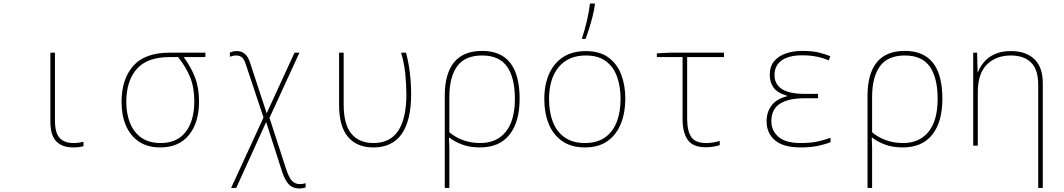

<svg xmlns="http://www.w3.org/2000/svg" viewBox="-20 -827 6040 1090"><path d="M396 10Q332 10 299 -25Q266 -60 266 -136V-528H292V-143Q292 -73 318.5 -44Q345 -15 398 -15Q413 -15 427.5 -17Q442 -19 454 -22V3Q430 10 396 10Z M890 10Q817 10 768 -23.5Q719 -57 694.5 -115Q670 -173 670 -248Q670 -377 736 -452.5Q802 -528 944 -528H1146V-503H1023Q1064 -447 1087 -388Q1110 -329 1110 -252Q1110 -131 1052.5 -60.5Q995 10 890 10ZM892 -15Q985 -15 1034 -78Q1083 -141 1083 -252Q1083 -331 1059 -389.5Q1035 -448 991 -503H944Q815 -503 756 -435Q697 -367 697 -248Q697 -181 718.5 -128Q740 -75 783 -45Q826 -15 892 -15Z M1680 243Q1643 243 1620.5 220.5Q1598 198 1581 146L1491 -134L1321 240H1292L1476 -160L1376 -460Q1366 -492 1352.5 -502Q1339 -512 1322 -512Q1311 -512 1302.5 -510Q1294 -508 1285 -505V-529Q1292 -532 1302.5 -534.5Q1313 -537 1326 -537Q1378 -537 1399 -473L1494 -184L1652 -528H1680L1510 -158L1602 126Q1620 182 1638 200Q1656 218 1682 218Q1693 218 1700.5 216.5Q1708 215 1715 213V237Q1708 239 1699.5 241Q1691 243 1680 243Z M2099 10Q2006 10 1955.5 -50Q1905 -110 1905 -231V-528H1931V-235Q1931 -120 1975 -67.5Q2019 -15 2101 -15Q2287 -15 2287 -292Q2287 -351 2280.5 -411Q2274 -471 2257 -528H2285Q2300 -471 2307 -412.5Q2314 -354 2314 -292Q2314 -143 2260.5 -66.5Q2207 10 2099 10Z M2505 -284Q2505 -408 2557.5 -473Q2610 -538 2717 -538Q2930 -538 2930 -266Q2930 -135 2872.5 -62.5Q2815 10 2705 10Q2647 10 2603.5 -6.5Q2560 -23 2531 -46H2529Q2531 -13 2531 10.5Q2531 34 2531 63V240H2505ZM2707 -15Q2799 -15 2851 -78.5Q2903 -142 2903 -266Q2903 -386 2858.5 -449Q2814 -512 2717 -512Q2620 -512 2575.5 -451Q2531 -390 2531 -276V-76Q2564 -48 2608.5 -31.5Q2653 -15 2707 -15Z M3300 10Q3223 10 3171.5 -26Q3120 -62 3095 -124Q3070 -186 3070 -264Q3070 -390 3132 -463.5Q3194 -537 3305 -537Q3385 -537 3434.5 -500.5Q3484 -464 3507 -403Q3530 -342 3530 -267Q3530 -188 3505 -125.5Q3480 -63 3429.5 -26.5Q3379 10 3300 10ZM3300 -15Q3370 -15 3415 -47Q3460 -79 3481.5 -135.5Q3503 -192 3503 -265Q3503 -334 3483.5 -390Q3464 -446 3420.5 -479Q3377 -512 3305 -512Q3207 -512 3152 -446.5Q3097 -381 3097 -263Q3097 -190 3119 -134Q3141 -78 3186.5 -46.5Q3232 -15 3300 -15ZM3285 -613Q3298 -651 3311 -705Q3324 -759 3329 -807H3357V-799Q3353 -769 3344 -733.5Q3335 -698 3324.5 -665Q3314 -632 3304 -606H3285Z M3987 9Q3913 9 3884 -33.5Q3855 -76 3855 -149V-503H3709V-524L3782 -528H4090V-503H3881V-154Q3881 -86 3903.5 -50.5Q3926 -15 3990 -15Q4010 -15 4030 -18.5Q4050 -22 4066 -27V-3Q4052 2 4031 5.5Q4010 9 3987 9Z M4526 10Q4426 10 4379 -31Q4332 -72 4332 -138Q4332 -191 4360.5 -228.5Q4389 -266 4449 -281V-283Q4392 -300 4371 -330.5Q4350 -361 4350 -401Q4350 -451 4376 -481Q4402 -511 4444 -524.5Q4486 -538 4533 -538Q4589 -538 4623.5 -530Q4658 -522 4694 -508L4685 -484Q4656 -497 4618.5 -505Q4581 -513 4534 -513Q4458 -513 4417.5 -484Q4377 -455 4377 -401Q4377 -349 4419 -321.5Q4461 -294 4550 -294H4624V-269H4544Q4456 -269 4407.5 -238Q4359 -207 4359 -138Q4359 -86 4399 -50.5Q4439 -15 4526 -15Q4579 -15 4618.5 -23Q4658 -31 4695 -45V-20Q4669 -9 4626.5 0.5Q4584 10 4526 10Z M4905 -284Q4905 -408 4957.5 -473Q5010 -538 5117 -538Q5330 -538 5330 -266Q5330 -135 5272.5 -62.5Q5215 10 5105 10Q5047 10 5003.5 -6.5Q4960 -23 4931 -46H4929Q4931 -13 4931 10.5Q4931 34 4931 63V240H4905ZM5107 -15Q5199 -15 5251 -78.5Q5303 -142 5303 -266Q5303 -386 5258.5 -449Q5214 -512 5117 -512Q5020 -512 4975.5 -451Q4931 -390 4931 -276V-76Q4964 -48 5008.5 -31.5Q5053 -15 5107 -15Z M5505 0V-528H5527L5530 -417H5532Q5544 -448 5566.5 -475Q5589 -502 5627 -519.5Q5665 -537 5720 -537Q5804 -537 5852 -491.5Q5900 -446 5900 -354V240H5874V-345Q5874 -433 5833 -472.5Q5792 -512 5719 -512Q5635 -512 5583 -461Q5531 -410 5531 -302V0Z"/></svg>

Font: Noto Sans Mono Thin
Style: Regular
Weight: 100
Designer: Monotype Design Team
Foundry: Monotype Imaging Inc.
Version: Version 2.014